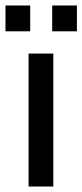

<svg xmlns="http://www.w3.org/2000/svg" viewBox="-25 -679 300 699"><path d="M-5 -659H85V-565H-5ZM165 -659H255V-565H165ZM79 -484H169V0H79Z"/></svg>

Font: Play
Style: Regular
Weight: 400
Designer: Jonas Hecksher (Cyrillic expansion: Cyreal)
Foundry: Jonas Hecksher, Playtype, e-types AS
Version: Version 2.101; ttfautohint (v1.5.65-e2d9)